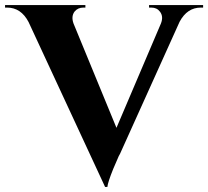

<svg xmlns="http://www.w3.org/2000/svg" viewBox="-48 -720 824 760"><path d="M756 -700V-690H747Q693 -690 663 -634L427 -111Q425 -107 422 -102Q419 -95 416 -88Q407 -68 400 -51Q379 1 377 20H368L65 -633Q35 -690 -20 -690H-28V-700H290V-690H282Q260 -690 247 -674Q233 -655 243 -627L413 -214L589 -627Q600 -655 585 -674Q573 -690 551 -690H542V-700Z"/></svg>

Font: Cinzel Bold(RUS BY LYAJKA)
Style: Regular
Weight: 700
Designer: Natanael Gama
Version: Version 1.001;PS 001.001;hotconv 1.0.56;makeotf.lib2.0.21325